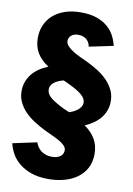

<svg xmlns="http://www.w3.org/2000/svg" viewBox="-107 -830 794 1146"><g transform="rotate(10 290.0 -257.0)"><path d="M268.6 250Q207.3 250 163.4 234.1Q119.5 218.2 89.8 193.2Q60 168.2 43.4 137.5Q26.8 106.8 20 76.8L166.4 45.5Q171.4 59.5 179.5 72.3Q187.7 85 200 94.5Q212.3 104.1 228.9 109.8Q245.5 115.5 266.8 115.5Q285 115.5 298.2 111.1Q311.4 106.8 319.8 99.8Q328.2 92.7 332 83.4Q335.9 74.1 335.9 64.5Q335.9 50 325 38Q314.1 25.9 295.2 14.5Q276.4 3.2 251.4 -8.2Q226.4 -19.5 198.2 -33.2Q165.5 -49.5 132.7 -70.2Q100 -90.9 74.3 -117.3Q48.6 -143.6 33.6 -176.6Q18.6 -209.5 20.9 -250.5Q24.1 -302.7 57 -343.9Q90 -385 153.2 -410.9Q107.7 -439.5 84.3 -478.4Q60.9 -517.3 60.9 -569.1Q60.9 -609.1 75.2 -644.3Q89.5 -679.5 118.2 -706.1Q146.8 -732.7 189.8 -748.2Q232.7 -763.6 290 -763.6Q347.3 -763.6 387.3 -748.9Q427.3 -734.1 453.6 -710.7Q480 -687.3 494.5 -658.2Q509.1 -629.1 515.5 -600.5L369.1 -570Q367.7 -580.9 362.7 -591.6Q357.7 -602.3 348.9 -610.5Q340 -618.6 327 -623.9Q314.1 -629.1 296.8 -629.1Q269.5 -629.1 254.1 -615.5Q238.6 -601.8 238.6 -582.7Q238.6 -565.5 252.7 -550.7Q266.8 -535.9 287.7 -523Q308.6 -510 332.7 -499.1Q356.8 -488.2 376.8 -478.6Q410.9 -462.3 443.9 -441.4Q476.8 -420.5 502.3 -394.1Q527.7 -367.7 542.5 -335.5Q557.3 -303.2 555.5 -263.6Q553.2 -210.9 520.5 -170Q487.7 -129.1 426.8 -103.2Q468.6 -74.5 491.8 -35.9Q515 2.7 515 55.5Q515 104.1 495.7 140.5Q476.4 176.8 443 201.1Q409.5 225.5 364.5 237.7Q319.5 250 268.6 250ZM321.8 -164.5Q334.1 -168.2 347.3 -174.5Q360.5 -180.9 371.6 -189.8Q382.7 -198.6 390 -210Q397.3 -221.4 397.3 -235.5Q397.3 -246.8 391.8 -257.7Q386.4 -268.6 374.1 -279.8Q361.8 -290.9 342.3 -303Q322.7 -315 294.1 -328.6Q287.3 -331.8 278.6 -335.9Q270 -340 257.7 -345.5Q243.6 -342.3 229.5 -336.6Q215.5 -330.9 204.1 -322.7Q192.7 -314.5 185.7 -303.4Q178.6 -292.3 178.6 -277.7Q178.6 -256.8 194.3 -239.1Q210 -221.4 243.6 -202.7Q269.1 -187.7 289.1 -178.6Q309.1 -169.5 321.8 -164.5Z"/></g></svg>

Font: Spartan ExtBd
Style: Regular
Weight: 800
Designer: Matt Bailey, Mirko Velimirovic
Foundry: Matt Bailey
Version: Version 1.005